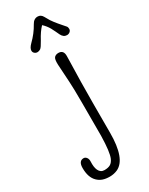

<svg xmlns="http://www.w3.org/2000/svg" viewBox="-281 -604 707 909"><g transform="rotate(-30 72.5 -149.0)"><path d="M186 -417Q167 -417 156.7 -438Q151.9 -447.8 147 -458.7Q142.1 -469.7 135.7 -481Q124 -501.5 106.9 -517.1Q85.4 -495.1 65.4 -457Q49.3 -427.7 41.3 -422.4Q33.2 -417 24.4 -417Q15.6 -417 9 -422.9Q2.4 -428.7 2.4 -437.5Q2.4 -451.2 20 -468.8Q53.7 -501.5 75.2 -540.5Q87.4 -563 108.4 -563Q126 -563 135.5 -545.7Q145 -528.3 150.6 -519.5Q156.2 -510.7 162.4 -502.9Q168.5 -495.1 175.5 -486.6Q182.6 -478 191.2 -468.3Q199.7 -458.5 204.6 -452.9Q209.5 -447.3 209.5 -438Q209.5 -428.7 202.4 -422.9Q195.3 -417 186 -417ZM107.4 -364.7Q136.2 -364.7 135.3 -331.1Q130.9 -181.6 130.9 -72.3V85Q130.9 227.5 68.8 255.9Q48.8 264.6 26.9 264.6Q4.9 264.6 -11.2 259Q-27.3 253.4 -39.6 241.2Q-65.4 216.3 -65.4 165Q-65.4 126.5 -38.1 126.5Q-29.3 126.5 -22.7 134.8Q-16.1 143.1 -16.8 157.5Q-17.6 171.9 -16.1 183.8Q-14.6 195.8 -10.3 205.1Q-1 225.1 20 225.1Q41 225.1 53 217.8Q64.9 210.4 72.3 193.4Q85 164.1 86.9 76.7V-107.9Q86.9 -182.6 84.5 -219.7Q80.1 -284.7 78.6 -316.4Q77.1 -348.1 85.4 -356.4Q93.8 -364.7 107.4 -364.7Z"/></g></svg>

Font: Pompiere
Style: Regular
Weight: 400
Designer: Karolina Lach
Foundry: Sorkin Type Co.
Version: Version 1.002